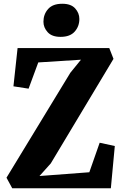

<svg xmlns="http://www.w3.org/2000/svg" viewBox="-20 -1001 654 1021"><path d="M45 0 14.5 -56 354 -614 410.5 -683.5 183.5 -669 132 -529.5 51.5 -542 73.5 -745.5H561L583.5 -688L250 -132L190 -65L455 -85L510 -242L590.5 -224.5L569.5 0ZM301.5 -805Q256 -805 233.5 -829.8Q211 -854.5 211 -885.5Q211 -925 235.8 -953Q260.5 -981 310.5 -981H311.5Q357.5 -981 379.8 -956.2Q402 -931.5 402 -900Q402 -861 377.2 -833Q352.5 -805 302.5 -805Z"/></svg>

Font: Merriweather 24pt SemiCondensed Black
Style: Regular
Weight: 900
Width: 4
Designer: Eben Sorkin
Foundry: Eben Sorkin
Version: Version 2.100